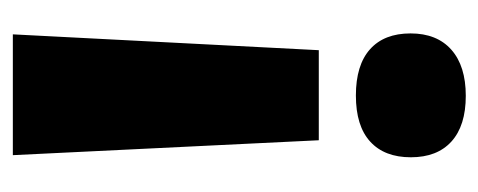

<svg xmlns="http://www.w3.org/2000/svg" viewBox="-250 -504 767 308"><g transform="rotate(-90 134.0 -350.5)"><path d="M207 -223.1H62.5L38.6 -713.9H232.4ZM60.3 -140.6Q85.4 -163.6 134.3 -163.6Q183.1 -163.6 208.5 -140.9Q233.9 -118.2 233.9 -75.9Q233.9 -33.7 207.8 -10.5Q181.6 12.7 133.8 12.7Q85.9 12.7 60.5 -10.3Q35.2 -33.2 35.2 -75.4Q35.2 -117.7 60.3 -140.6Z"/></g></svg>

Font: Open Sans Hebrew Condensed Extra Bold
Style: Regular
Weight: 800
Width: 3
Foundry: Ascender Corporation, Yanek Iontef
Version: Version 2.001;PS 002.001;hotconv 1.0.70;makeotf.lib2.5.58329